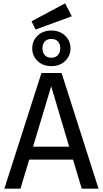

<svg xmlns="http://www.w3.org/2000/svg" viewBox="-20 -1124 613 1144"><path d="M415 -173H154L102 0H6L227 -689H347L567 0H467ZM392 -250 285 -610 177 -250ZM400 -836Q400 -791 368 -760.5Q336 -730 286 -730Q236 -730 204 -760.5Q172 -791 172 -836Q172 -881 204 -911.5Q236 -942 286 -942Q336 -942 368 -911.5Q400 -881 400 -836ZM233 -836Q233 -810 247 -795Q261 -780 286 -780Q310 -780 324.5 -795Q339 -810 339 -836Q339 -862 325 -877Q311 -892 286 -892Q261 -892 247 -877Q233 -862 233 -836ZM408 -1027 192 -948 168 -997 368 -1104Z"/></svg>

Font: Fira GO
Style: Regular
Weight: 400
Designer: Carrois Corporate
Foundry: Carrois Corporate GbR
Version: Version 0.300